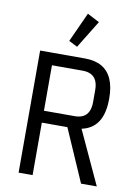

<svg xmlns="http://www.w3.org/2000/svg" viewBox="-101 -1015 780 1081"><g transform="rotate(10 289.0 -474.5)"><path d="M163 -300V0H83V-698H340Q397 -698 435.5 -676Q474 -654 493.5 -610Q513 -566 513 -499Q513 -414 482 -366Q451 -318 389 -305L530 0H440L309 -300ZM163 -368H338Q368 -368 387.5 -378.5Q407 -389 417 -410.5Q427 -432 427 -464V-532Q427 -565 417 -586Q407 -607 387.5 -617.5Q368 -628 338 -628H163ZM381 -913 284 -755 235 -780 312 -949Z"/></g></svg>

Font: IBM Plex Sans Condensed
Style: Regular
Weight: 400
Width: 3
Designer: Mike Abbink, Paul van der Laan, Pieter van Rosmalen
Foundry: Bold Monday
Version: Version 3.201